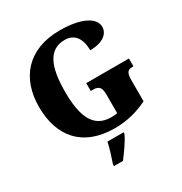

<svg xmlns="http://www.w3.org/2000/svg" viewBox="-213 -878 1186 1254"><g transform="rotate(-30 380.5 -251.5)"><path d="M413 10C501 10 581 -10 661 -49V-203C661 -258 669 -280 710 -280H718V-339H396V-280H414C460 -280 473 -258 473 -207V-68C455 -65 440 -64 427 -64C296 -64 248 -169 248 -358C248 -548 294 -654 415 -654C485 -654 526 -604 526 -512C626 -512 671 -556 671 -606C671 -671 585 -724 417 -724C176 -724 51 -574 51 -358C51 -137 169 10 413 10ZM282 208V221H350C383 177 430 113 447 71V61H325C317 103 295 170 282 208Z"/></g></svg>

Font: Noto Serif Bengali SemiCondensed Black
Style: Regular
Weight: 900
Width: 4
Designer: Juan Bruce, Universal Thirst, Indian Type Foundry and the Monotype Design Team.
Foundry: Monotype Imaging Inc.
Version: Version 2.003